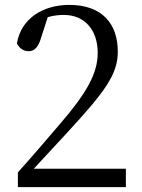

<svg xmlns="http://www.w3.org/2000/svg" viewBox="-20 -764 579 784"><path d="M118 -75C173 -135 225 -190 253 -221C410 -391 461 -461 461 -553C461 -666 398 -744 263 -744C159 -744 66 -691 49 -586C60 -567 75 -555 97 -555C123 -555 138 -574 150 -617L175 -694C199 -701 222 -703 241 -703C327 -703 379 -640 379 -548C379 -463 332 -382 225 -258C177 -202 116 -130 53 -60V0H494V-75Z"/></svg>

Font: Source Han Serif
Style: Regular
Weight: 400
Designer: Ryoko NISHIZUKA 西塚涼子 (kana & ideographs); Frank Grießhammer (Latin, Greek & Cyrillic); Wenlong ZHANG 张文龙 (bopomofo); San
Foundry: Adobe Systems Incorporated
Version: Version 1.001;PS 1.001;hotconv 16.6.54;makeotf.lib2.5.65590